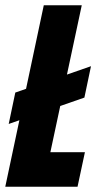

<svg xmlns="http://www.w3.org/2000/svg" viewBox="-30 -708 374 728"><path d="M3 -238 28 -357 315 -457 290 -338ZM-10 0 136 -688H280L161 -131H292L264 0Z"/></svg>

Font: Saira Condensed ExtraBold
Style: Italic
Weight: 800
Width: 3
Italic angle: -12°
Designer: Hector Gatti with collaboration of the Omnibus-Type team
Foundry: Omnibus-Type
Version: Version 1.101